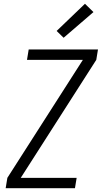

<svg xmlns="http://www.w3.org/2000/svg" viewBox="-20 -997 540 1017"><path d="M10 0 19 -55 419 -680H123L132 -735H499L490 -680L90 -55H386L377 0ZM317 -797 280 -833 430 -977 475 -933Z"/></svg>

Font: Iosevka SS04 Light
Style: Italic
Weight: 300
Italic angle: -9°
Monospace: yes
Designer: Belleve Invis
Foundry: Belleve Invis
Version: Version 19.0.0; ttfautohint (v1.8.4)